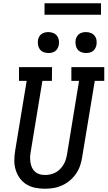

<svg xmlns="http://www.w3.org/2000/svg" viewBox="-20 -1145 657 1173"><path d="M255 8Q224 8 194.5 2Q165 -4 141 -19Q117 -34 100.5 -57Q84 -80 75.5 -108Q67 -136 67.5 -166.5Q68 -197 73 -227L143 -651H96V-735H298L297 -651H239L167 -214Q164 -197 164 -180Q164 -163 167 -147.5Q170 -132 177 -118Q184 -104 196 -94Q208 -84 223.5 -80Q239 -76 256 -76Q271 -76 287.5 -79.5Q304 -83 319 -91Q334 -99 346 -111Q358 -123 367 -137.5Q376 -152 381 -167.5Q386 -183 389 -199L463 -651H416V-735H617V-651H559L482 -185Q478 -159 469.5 -133.5Q461 -108 445 -84.5Q429 -61 407 -42.5Q385 -24 360 -12.5Q335 -1 308 3.5Q281 8 255 8ZM506 -821Q490 -821 476 -826.5Q462 -832 453.5 -843.5Q445 -855 442.5 -870Q440 -885 442 -901Q444 -911 449.5 -921Q455 -931 464 -937.5Q473 -944 484 -946.5Q495 -949 505 -949Q521 -949 535 -943.5Q549 -938 558 -926.5Q567 -915 569.5 -900Q572 -885 569 -869Q567 -859 561.5 -849Q556 -839 547 -832.5Q538 -826 527 -823.5Q516 -821 506 -821ZM276 -821Q260 -821 246 -826.5Q232 -832 223.5 -843.5Q215 -855 212.5 -870Q210 -885 212 -901Q214 -911 219.5 -921Q225 -931 234 -937.5Q243 -944 254 -946.5Q265 -949 275 -949Q291 -949 305 -943.5Q319 -938 328 -926.5Q337 -915 339.5 -900Q342 -885 339 -869Q337 -859 331.5 -849Q326 -839 317 -832.5Q308 -826 297 -823.5Q286 -821 276 -821ZM252 -1055V-1125H597V-1055Z"/></svg>

Font: Iosevka Etoile Medium
Style: Italic
Weight: 500
Italic angle: -9°
Designer: Belleve Invis
Foundry: Belleve Invis
Version: Version 22.1.2; ttfautohint (v1.8.4)